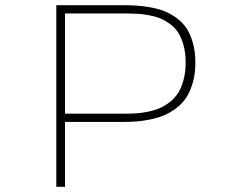

<svg xmlns="http://www.w3.org/2000/svg" viewBox="-20 -720 890 740"><path d="M197 0V-700H452.5Q481.5 -700 505 -698.5Q528.5 -697 558.8 -691.8Q589 -686.5 612.2 -677.5Q635.5 -668.5 659 -651.8Q682.5 -635 698 -612.2Q713.5 -589.5 723.2 -555.5Q733 -521.5 733 -479Q733 -436.5 723.2 -402Q713.5 -367.5 698 -344Q682.5 -320.5 659.2 -303Q636 -285.5 612.2 -275.5Q588.5 -265.5 559 -259.5Q529.5 -253.5 505 -251.8Q480.5 -250 452.5 -250H230.5V0ZM230.5 -282H467.5Q490 -282 509.5 -283.5Q529 -285 553 -290Q577 -295 596.2 -303.5Q615.5 -312 634.8 -327Q654 -342 666.8 -362.2Q679.5 -382.5 687.5 -412.2Q695.5 -442 695.5 -479Q695.5 -516 687.5 -545.2Q679.5 -574.5 667 -594Q654.5 -613.5 634.8 -627.8Q615 -642 596.5 -649.5Q578 -657 553 -661.5Q528 -666 509.5 -667Q491 -668 467.5 -668H230.5Z"/></svg>

Font: League Mono Wide Thin
Style: Regular
Weight: 100
Width: 8
Designer: Tyler Finck
Foundry: The League of Moveable Type / Tyler Finck
Version: Version 2.210